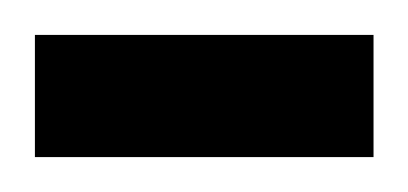

<svg xmlns="http://www.w3.org/2000/svg" viewBox="-20 -720 234 110"><path d="M0 -630V-700H194V-630Z"/></svg>

Font: Archivo ExtraCondensed SemiBold
Style: Regular
Weight: 600
Width: 2
Designer: Hector Gatti
Foundry: Omnibus-Type
Version: Version 2.001